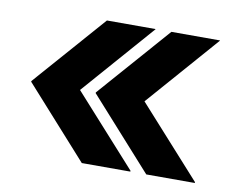

<svg xmlns="http://www.w3.org/2000/svg" viewBox="-58 -576 758 613"><g transform="rotate(10 320.5 -270.0)"><path d="M247.1 -267.1V-268.1L451.2 -500.5H608.6V-499.5L405.1 -267.1ZM242.2 -38.3 38.1 -265.8V-267.1H196.1L399.6 -41.1V-38.3ZM38.1 -267.1V-268.1L242.2 -500.5H399.6V-499.5L196.1 -267.1ZM451.2 -38.3 247.1 -265.8V-267.1H405.1L608.6 -41.1V-38.3Z"/></g></svg>

Font: Foldit Thin
Style: Regular
Weight: 100
Designer: Sophia Tai
Foundry: Sophia Tai
Version: Version 1.003